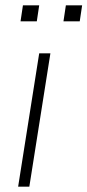

<svg xmlns="http://www.w3.org/2000/svg" viewBox="-20 -700 328 720"><path d="M48 0 127 -500H169L90 0ZM218 -620 227 -680H288L279 -620ZM57 -620 66 -680H127L118 -620Z"/></svg>

Font: Mulish ExtraLight ExtraLight
Style: Italic
Weight: 250
Italic angle: -9°
Version: Version 3.603